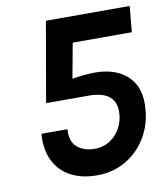

<svg xmlns="http://www.w3.org/2000/svg" viewBox="-77 -713 678 790"><g transform="rotate(-10 262.0 -317.5)"><path d="M265 14Q202 14 156.2 -10.4Q110.5 -34.7 87.3 -81.2Q64 -127.7 69.1 -194.1H178Q173.7 -144 201.5 -119.5Q229.3 -95.1 275 -95.1Q324.5 -95.1 359.2 -129.7Q393.8 -164.3 398.9 -216Q403.7 -264.8 376 -289.9Q348.2 -315 287.9 -315H110L168 -649H518L508 -541.1H261L234.1 -395.1Q256.8 -399.1 282.6 -401.6Q308.5 -404.1 328 -404.1Q418.2 -404.1 467.6 -355.5Q517.1 -306.9 507.9 -216Q502.6 -151.6 470.1 -99.3Q437.7 -47 384.9 -16.5Q332.1 14 265 14Z"/></g></svg>

Font: Karla
Style: Italic
Weight: 400
Italic angle: -8°
Designer: Jonathan Pinhorn
Version: Version 2.004;gftools[0.9.33]